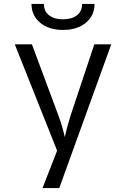

<svg xmlns="http://www.w3.org/2000/svg" viewBox="-20 -955 640 975"><path d="M196 0 270 -190 55 -730H142L275 -373Q297 -314 309 -259Q321 -314 340 -373L459 -730H545L281 0ZM140 -935H203Q203 -898 229 -877.5Q255 -857 299 -857Q345 -857 371 -877.5Q397 -898 397 -935H460Q460 -876 416 -839.5Q372 -803 300 -803Q228 -803 184 -839.5Q140 -876 140 -935Z"/></svg>

Font: JetBrains Mono Semi Light
Style: Regular
Weight: 350
Monospace: yes
Designer: Philipp Nurullin, Konstantin Bulenkov
Foundry: JetBrains
Version: 2.002